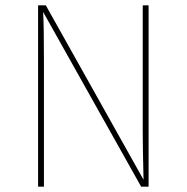

<svg xmlns="http://www.w3.org/2000/svg" viewBox="-20 -701 701 721"><path d="M538 0H510L142 -656Q145 -604 145 -477V0H123V-681H152L519 -26Q516 -146 516 -205V-681H538Z"/></svg>

Font: Fira Sans Thin
Style: Regular
Weight: 100
Designer: bBox Type GmbH & Carrois Corporate GbR & Edenspiekermann AG
Foundry: bBox Type GmbH & Carrois Corporate GbR & Edenspiekermann AG
Version: Version 4.301